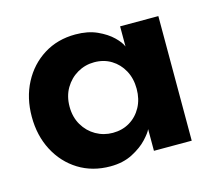

<svg xmlns="http://www.w3.org/2000/svg" viewBox="-71 -511 695 611"><g transform="rotate(-15 276.0 -205.0)"><path d="M369 0V-71.5Q364.5 -60.5 346 -40.5Q327.5 -20.5 296.2 -4.2Q265 12 223 12Q164 12 118.5 -16.2Q73 -44.5 47.2 -93.8Q21.5 -143 21.5 -205Q21.5 -267 47.2 -316.2Q73 -365.5 118.5 -394Q164 -422.5 223 -422.5Q264 -422.5 294.2 -408.8Q324.5 -395 343.2 -376.8Q362 -358.5 367.5 -344V-410.5H493.5V0ZM146 -205Q146 -170.5 161.5 -144.2Q177 -118 202.5 -103.5Q228 -89 258 -89Q289.5 -89 314 -103.8Q338.5 -118.5 352.8 -144.8Q367 -171 367 -205Q367 -239 352.8 -265.2Q338.5 -291.5 314 -306.5Q289.5 -321.5 258 -321.5Q228 -321.5 202.5 -306.8Q177 -292 161.5 -265.8Q146 -239.5 146 -205Z"/></g></svg>

Font: League Spartan Thin SemiBold
Style: Regular
Weight: 600
Version: Version 2.002